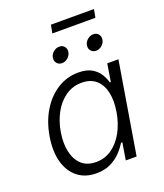

<svg xmlns="http://www.w3.org/2000/svg" viewBox="-156 -960 915 1074"><g transform="rotate(-20 301.5 -422.5)"><path d="M232.4 11.7Q165.5 11.7 120.8 -23.9Q76.2 -59.6 58.6 -123.5Q41 -187.5 55.2 -272Q69.3 -356.4 108.2 -419.7Q147 -482.9 203.6 -518.1Q260.3 -553.2 326.7 -553.2Q376.5 -553.2 406.5 -535.6Q436.5 -518.1 452.4 -492.2Q468.3 -466.3 475.1 -440.9H481L498 -545.9H564.5L474.1 0H409.7L426.3 -102.1H418.5Q402.8 -76.2 377.9 -49.8Q353 -23.4 317.1 -5.9Q281.2 11.7 232.4 11.7ZM252 -48.3Q304.7 -48.3 345.9 -77.4Q387.2 -106.4 415 -157Q442.9 -207.5 453.6 -272.5Q464.4 -337.4 453.4 -387.2Q442.4 -437 410.2 -465.1Q377.9 -493.2 325.7 -493.2Q271.5 -493.2 229.2 -463.6Q187 -434.1 159.7 -384.3Q132.3 -334.5 122.1 -272.5Q111.8 -210 122.8 -158.9Q133.8 -107.9 166 -78.1Q198.2 -48.3 252 -48.3ZM464.4 -633.3Q445.3 -633.3 433.8 -647Q422.4 -660.6 425.8 -679.7Q428.7 -698.7 444.8 -712.2Q460.9 -725.6 480 -725.6Q499 -725.6 510 -712.2Q521 -698.7 518.1 -679.7Q515.1 -660.6 499.3 -647Q483.4 -633.3 464.4 -633.3ZM261.2 -633.3Q242.2 -633.3 231 -647Q219.7 -660.6 222.7 -679.7Q226.1 -698.7 241.9 -712.2Q257.8 -725.6 277.3 -725.6Q296.4 -725.6 307.4 -712.2Q318.4 -698.7 315.4 -679.7Q312 -660.6 296.4 -647Q280.8 -633.3 261.2 -633.3ZM532.2 -856.9 522.9 -808.1H266.6L275.9 -856.9Z"/></g></svg>

Font: Inter Light
Style: Italic
Weight: 300
Italic angle: -9.3988°
Designer: Rasmus Andersson
Foundry: rsms
Version: Version 4.001;git-66647c0bb